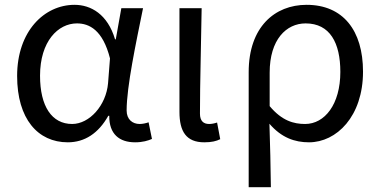

<svg xmlns="http://www.w3.org/2000/svg" viewBox="-20 -577 1577 796"><path d="M261 13C331 13 388 -24 429 -97H433C432 -21 475 13 540 13C572 13 594 6 610 -1L596 -70C585 -66 571 -63 559 -63C529 -63 505 -82 505 -119C505 -218 544 -400 573 -543H483L460 -414H457C426 -518 357 -557 289 -557C164 -557 51 -448 51 -262C51 -84 137 13 261 13ZM279 -63C195 -63 146 -136 146 -263C146 -406 221 -480 299 -480C350 -480 406 -453 436 -335L428 -232C420 -140 351 -63 279 -63Z M827 13C858 13 877 8 893 0L880 -69C868 -65 857 -63 847 -63C824 -63 809 -75 809 -106C809 -237 814 -396 816 -543H724V-113C724 -32 752 13 827 13Z M1011 199H1103C1102 103 1100 34 1097 -64C1147 -6 1202 13 1261 13C1375 13 1485 -94 1485 -280C1485 -451 1402 -557 1251 -557C1119 -557 1011 -465 1011 -278ZM1245 -63C1198 -63 1149 -76 1098 -137V-276C1098 -413 1167 -480 1247 -480C1348 -480 1391 -399 1391 -279C1391 -144 1326 -63 1245 -63Z"/></svg>

Font: Noto Sans Japanese Regular
Style: Regular
Weight: 400
Designer: Ryoko NISHIZUKA (kana & ideographs); Paul D. Hunt (Latin, Greek & Cyrillic); Wenlong ZHANG (bopomofo); Sandoll Communica
Foundry: Adobe Systems Incorporated
Version: Version 1.000;PS 1;hotconv 1.0.78;makeotf.lib2.5.61930